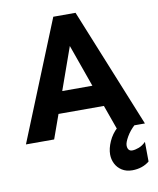

<svg xmlns="http://www.w3.org/2000/svg" viewBox="-98 -756 886 1079"><g transform="rotate(-10 344.5 -216.5)"><path d="M5 0 281 -680H408L684 0H523L474 -137H215L166 0ZM258 -260H430L344 -502ZM569 247Q535 247 510.5 231.5Q486 216 473.5 191Q461 166 461 138Q461 104 478.5 64.5Q496 25 528 -4H628Q597 24 579 55.5Q561 87 561 104Q561 120 568 128.5Q575 137 588 137Q604 137 625.5 129Q647 121 666 102L667 214Q648 230 623 238.5Q598 247 569 247Z"/></g></svg>

Font: Teachers
Style: Regular
Weight: 400
Designer: Alfredo Marco Pradil, Chank Diesel
Version: Version 1.001